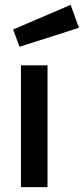

<svg xmlns="http://www.w3.org/2000/svg" viewBox="-20 -768 344 788"><path d="M34 -647 270 -748 304 -654 60 -576ZM66 -500H175V0H66Z"/></svg>

Font: Titillium Web[RUS by Daymarius]
Style: Regular
Weight: 600
Designer: Cyrillization by Daymarius
Foundry: Cyrillization by Daymarius
Version: Version 1.002 September 11, 2018